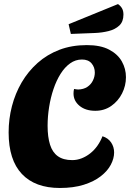

<svg xmlns="http://www.w3.org/2000/svg" viewBox="-20 -901 637 941"><path d="M273.3 20.3Q152.3 20.3 87.3 -48.3Q22.3 -117 22.3 -252Q22.3 -318.3 38.5 -380.7Q54.7 -443 86.3 -497.2Q118 -551.3 164.5 -592.7Q211 -634 271.3 -657Q331.7 -680 405.7 -680Q472.7 -680 514.8 -657.8Q557 -635.7 577.2 -599.8Q597.3 -564 597.3 -522.7Q597.3 -480.7 578.2 -443Q559 -405.3 525.2 -381.7Q491.3 -358 447 -358Q399.3 -358 369.8 -382.3Q340.3 -406.7 340.3 -442.7Q340.3 -455.3 343 -465Q348 -464.3 353 -463.3Q358 -462.3 362.7 -462.3Q389.7 -463 407.8 -475Q426 -487 435.3 -506.2Q444.7 -525.3 444.7 -545.3Q444.7 -571.7 428.7 -590.5Q412.7 -609.3 381.7 -609.3Q350 -609.3 323.7 -590.5Q297.3 -571.7 276.8 -539Q256.3 -506.3 242.2 -464.5Q228 -422.7 220.7 -376.2Q213.3 -329.7 213.3 -284.7Q213.3 -229.7 225.2 -192Q237 -154.3 263.7 -135.3Q290.3 -116.3 333.7 -116.3Q357.7 -116.3 380 -125Q402.3 -133.7 422 -149.2Q441.7 -164.7 457 -186.2Q472.3 -207.7 482.3 -233.3Q510.3 -224.3 524.8 -202.5Q539.3 -180.7 539.3 -153.7Q539.3 -124.7 523.2 -93.8Q507 -63 473.8 -37.2Q440.7 -11.3 390.5 4.5Q340.3 20.3 273.3 20.3ZM327.3 -734.7 316.3 -782.3 558.3 -881Q571.3 -872 578.2 -859.8Q585 -847.7 585 -829.3Q585 -795 564.7 -775.8Q544.3 -756.7 512.3 -748.7Q480.3 -740.7 445.3 -739.3Z"/></svg>

Font: Sansita Swashed Light
Style: Regular
Weight: 300
Designer: Pablo Cosgaya
Foundry: Omnibus-Type
Version: Version 1.003